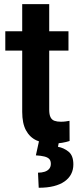

<svg xmlns="http://www.w3.org/2000/svg" viewBox="-20 -678 376 920"><path d="M308.1 -528.3V-435.5H5.4V-528.3ZM86.4 -658.2H215.8V-152.3Q215.8 -128.9 222.2 -116.2Q228.5 -103.5 241.2 -99.1Q253.9 -94.7 271.5 -94.7Q284.2 -94.7 294.9 -96.2Q305.7 -97.7 313 -99.1L313.5 -2.4Q297.4 2.9 277.1 6.3Q256.8 9.8 231.4 9.8Q188 9.8 155.3 -5.1Q122.6 -20 104.5 -53.5Q86.4 -86.9 86.4 -142.1ZM167 -2.4H263.2L257.8 25.4Q285.6 30.3 308.6 48.8Q331.5 67.4 331.5 109.9Q331.5 135.3 321 155.8Q310.5 176.3 289.6 191.2Q268.6 206.1 237.5 213.9Q206.5 221.7 165.5 221.7L162.1 149.4Q179.7 149.4 193.6 145Q207.5 140.6 215.6 131.1Q223.6 121.6 223.6 106.9Q223.6 92.3 216.3 84.2Q209 76.2 193.1 72Q177.2 67.9 151.9 66.4Z"/></svg>

Font: Roboto SemiBold
Style: Regular
Weight: 600
Designer: Christian Robertson
Foundry: Google
Version: Version 3.009; 2024